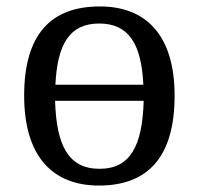

<svg xmlns="http://www.w3.org/2000/svg" viewBox="-20 -566 617 596"><path d="M287 10C441 10 522 -81 522 -269C522 -456 434 -546 290 -546C135 -546 55 -456 55 -269C55 -81 143 10 287 10ZM425 -303H152C158 -429 196 -493 288 -493C380 -493 419 -429 425 -303ZM289 -42C192 -42 155 -115 151 -253H426C422 -114 385 -42 289 -42Z"/></svg>

Font: Noto Serif
Style: Regular
Weight: 400
Designer: Monotype Design Team
Foundry: Monotype Imaging Inc.
Version: Version 2.015